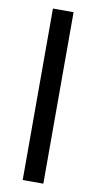

<svg xmlns="http://www.w3.org/2000/svg" viewBox="-86 -789 416 827"><g transform="rotate(10 121.5 -375.0)"><path d="M166.5 0V-750H76.2V0Z"/></g></svg>

Font: Dirooz FD
Style: FD
Weight: 400
Foundry: DejaVu fonts team - Redesigned by Saber Rastikerdar
Version: Version 0.2.1